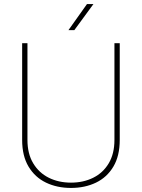

<svg xmlns="http://www.w3.org/2000/svg" viewBox="-20 -926 707 956"><path d="M549.8 -710.9H576.2V-229Q576.2 -149.4 544.4 -96.2Q512.7 -43 457.8 -16.6Q402.8 9.8 333.5 9.8Q264.2 9.8 209.2 -16.6Q154.3 -43 122.3 -96.2Q90.3 -149.4 90.3 -229V-710.9H116.7V-229Q116.7 -160.6 145.3 -113Q173.8 -65.4 222.9 -41Q272 -16.6 333.5 -16.6Q395 -16.6 444.1 -41Q493.2 -65.4 521.5 -113Q549.8 -160.6 549.8 -229ZM320.8 -775.9 413.1 -905.8H445.3L350.1 -775.9Z"/></svg>

Font: Vazirmatn RD UI Thin
Style: Regular
Weight: 100
Designer: Saber Rastikerdar
Foundry: Saber Rastikerdar
Version: Version 33.003